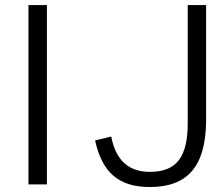

<svg xmlns="http://www.w3.org/2000/svg" viewBox="-20 -731 837 761"><path d="M356.9 -174.3C384.8 -47.4 450.7 10.3 573.7 10.3C726.1 10.3 794.4 -74.7 796.9 -248V-710.9H724.1V-243.7C724.1 -113.8 683.6 -49.8 574.2 -49.8C484.4 -49.8 437.5 -102.1 420.9 -189.9ZM166 0V-710.9H92.8V0Z"/></svg>

Font: Ride Light
Style: Regular
Weight: 300
Version: Version 3.000